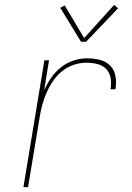

<svg xmlns="http://www.w3.org/2000/svg" viewBox="-20 -767 540 787"><path d="M76 0 162 -520H181L161 -397Q173 -424 190 -448.5Q207 -473 230.5 -491.5Q254 -510 282 -519Q310 -528 337 -528Q364 -528 389.5 -521.5Q415 -515 432 -497.5Q449 -480 453.5 -454Q458 -428 453 -401H433Q437 -424 433.5 -446.5Q430 -469 415.5 -484Q401 -499 379 -504.5Q357 -510 334 -510Q309 -510 283 -501.5Q257 -493 235.5 -476Q214 -459 198.5 -436.5Q183 -414 172 -389.5Q161 -365 154 -339.5Q147 -314 143 -289L95 0ZM312 -596 227 -735 245 -745 325 -611 448 -747 464 -733 333 -596Z"/></svg>

Font: Iosevka SS04 Thin Oblique
Style: Regular
Weight: 100
Italic angle: -9°
Monospace: yes
Designer: Belleve Invis
Foundry: Belleve Invis
Version: Version 19.0.0; ttfautohint (v1.8.4)